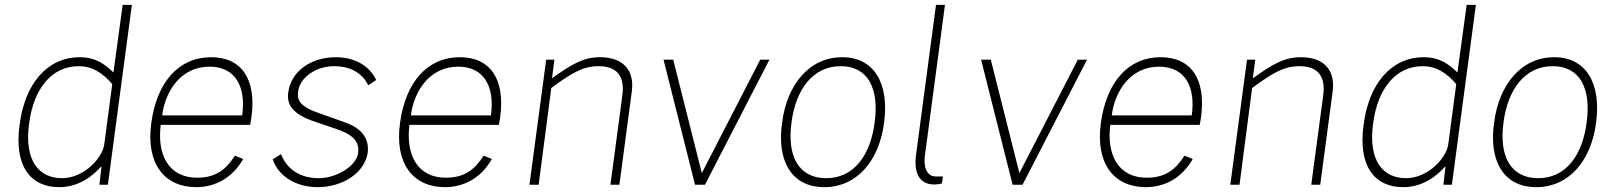

<svg xmlns="http://www.w3.org/2000/svg" viewBox="-20 -762 6660 792"><path d="M225 10C321 10 381 -57 399 -77L390 0H425L524 -742H486L448 -463C406 -504 368 -526 309 -526C173 -526 82 -414 61 -248C37 -76 106 10 225 10ZM236 -27C142 -27 79 -97 100 -252C119 -400 196 -489 304 -489C360 -489 403 -462 443 -415L410 -166C401 -107 324 -27 236 -27Z M643 -247H1012L1017 -277C1039 -436 976 -526 851 -526C718 -526 627 -425 604 -254C581 -85 660 10 789 10C867 10 938 -27 983 -106L949 -120C913 -63 870 -29 794 -29C670 -29 628 -131 643 -247ZM649 -286C661 -384 725 -487 844 -487C954 -487 995 -401 979 -286Z M1290 10C1395 10 1485 -50 1497 -133C1503 -189 1474 -232 1406 -256L1286 -299C1211 -326 1205 -355 1210 -387C1218 -441 1281 -489 1358 -489C1427 -489 1476 -459 1499 -410L1532 -432C1503 -492 1442 -526 1365 -526C1264 -526 1180 -469 1169 -380C1162 -331 1187 -291 1276 -261L1367 -230C1445 -204 1463 -172 1457 -129C1449 -76 1367 -27 1295 -27C1217 -27 1164 -64 1139 -126L1105 -105C1127 -37 1199 10 1290 10Z M1669 -247H2038L2043 -277C2065 -436 2002 -526 1877 -526C1744 -526 1653 -425 1630 -254C1607 -85 1686 10 1815 10C1893 10 1964 -27 2009 -106L1975 -120C1939 -63 1896 -29 1820 -29C1696 -29 1654 -131 1669 -247ZM1675 -286C1687 -384 1751 -487 1870 -487C1980 -487 2021 -401 2005 -286Z M2164 0H2202L2254 -399C2336 -459 2383 -489 2449 -489C2529 -489 2558 -443 2547 -367L2498 0H2535L2586 -383C2598 -468 2555 -526 2455 -526C2385 -526 2337 -496 2257 -439L2267 -516H2233Z M3154 -516H3116L2875 -48L2757 -516H2717L2847 0H2888Z M3380 10C3515 10 3607 -99 3627 -257C3648 -415 3588 -526 3454 -526C3319 -526 3226 -414 3206 -255C3184 -98 3245 10 3380 10ZM3388 -27C3273 -27 3226 -120 3245 -257C3263 -395 3334 -489 3448 -489C3561 -489 3607 -396 3588 -257C3570 -119 3501 -27 3388 -27Z M3834 -1C3840 -1 3853 -2 3865 -5L3870 -34H3839C3813 -34 3786 -58 3796 -126L3878 -742H3841L3759 -126C3749 -55 3768 -1 3834 -1Z M4464 -516H4426L4185 -48L4067 -516H4027L4157 0H4198Z M4560 -247H4929L4934 -277C4956 -436 4893 -526 4768 -526C4635 -526 4544 -425 4521 -254C4498 -85 4577 10 4706 10C4784 10 4855 -27 4900 -106L4866 -120C4830 -63 4787 -29 4711 -29C4587 -29 4545 -131 4560 -247ZM4566 -286C4578 -384 4642 -487 4761 -487C4871 -487 4912 -401 4896 -286Z M5055 0H5093L5145 -399C5227 -459 5274 -489 5340 -489C5420 -489 5449 -443 5438 -367L5389 0H5426L5477 -383C5489 -468 5446 -526 5346 -526C5276 -526 5228 -496 5148 -439L5158 -516H5124Z M5769 10C5865 10 5925 -57 5943 -77L5934 0H5969L6068 -742H6030L5992 -463C5950 -504 5912 -526 5853 -526C5717 -526 5626 -414 5605 -248C5581 -76 5650 10 5769 10ZM5780 -27C5686 -27 5623 -97 5644 -252C5663 -400 5740 -489 5848 -489C5904 -489 5947 -462 5987 -415L5954 -166C5945 -107 5868 -27 5780 -27Z M6317 10C6452 10 6544 -99 6564 -257C6585 -415 6525 -526 6391 -526C6256 -526 6163 -414 6143 -255C6121 -98 6182 10 6317 10ZM6325 -27C6210 -27 6163 -120 6182 -257C6200 -395 6271 -489 6385 -489C6498 -489 6544 -396 6525 -257C6507 -119 6438 -27 6325 -27Z"/></svg>

Font: United Sans Thin
Style: Italic
Weight: 100
Italic angle: -8°
Designer: Pablo Impallari, Rodrigo Fuenzalida (Modified by Dan O. Williams)
Version: Version 1.000;PS 001.000;hotconv 1.0.88;makeotf.lib2.5.64775